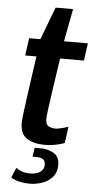

<svg xmlns="http://www.w3.org/2000/svg" viewBox="-59 -710 475 954"><g transform="rotate(5 178.0 -232.5)"><path d="M183 10Q128 10 94.5 -12Q61 -34 61 -89Q61 -102 65 -135Q69 -168 75.5 -214.5Q82 -261 89.5 -315Q97 -369 105 -424H49L61 -511H117L179 -674H266L235 -511H354L342 -424H223Q211 -344 201.5 -279Q192 -214 186.5 -172.5Q181 -131 181 -121Q181 -91 196.5 -83Q212 -75 230 -75Q241 -75 261 -80Q281 -85 294 -90L283 -8Q271 -3 253.5 1.5Q236 6 217.5 8Q199 10 183 10ZM128 209Q102 209 76 203.5Q50 198 33 186L54 136Q63 144 81 151Q99 158 127 158Q143 158 158 153Q173 148 183 137.5Q193 127 193 109Q193 89 181.5 81.5Q170 74 149 74H129L136 29H167Q202 29 231 45.5Q260 62 260 103Q260 144 237 167.5Q214 191 183.5 200Q153 209 128 209Z"/></g></svg>

Font: Chivo Medium
Style: Italic
Weight: 500
Italic angle: -8.05°
Designer: Hector Gatti
Foundry: Omnibus-Type
Version: Version 2.002